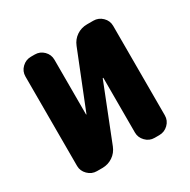

<svg xmlns="http://www.w3.org/2000/svg" viewBox="-124 -637 748 755"><g transform="rotate(-30 250.0 -260.0)"><path d="M391.6 -519.5Q415 -519.5 432.1 -502.9Q449.2 -486.3 449.2 -462.9V-56.6Q449.2 -33.2 432.1 -16.6Q415 0 391.6 0H370.1Q346.7 0 330.1 -17.1Q313.5 -34.2 313.5 -56.6V-304.7Q313.5 -305.7 312 -305.7Q310.5 -305.7 310.5 -304.7L210.9 -52.7Q201.2 -28.3 180.2 -14.2Q159.2 0 132.8 0H108.4Q85 0 67.9 -17.1Q50.8 -34.2 50.8 -56.6V-462.9Q50.8 -486.3 67.9 -502.9Q85 -519.5 108.4 -519.5H126Q149.4 -519.5 166 -502.9Q182.6 -486.3 182.6 -462.9V-214.8Q182.6 -213.9 183.6 -213.9Q184.6 -213.9 184.6 -214.8L285.2 -466.8Q294.9 -491.2 315.9 -505.4Q336.9 -519.5 363.3 -519.5Z"/></g></svg>

Font: Rounded Mgen+ 1m bold
Style: Bold
Weight: 700
Designer: [Source Han Sans]
Ryoko NISHIZUKA  (kana & ideographs); Paul D. Hunt (Latin, Greek & Cyrillic); Wenlong ZHANG  (bopomofo
Version: Version 1.059.20150602